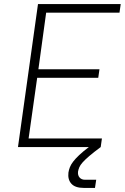

<svg xmlns="http://www.w3.org/2000/svg" viewBox="-20 -720 611 940"><path d="M166 -700H571L565 -658H206L168 -381H467L461 -339H162L120 -42H479L473 0Q438 26 417 44Q396 62 384.5 75Q373 88 368.5 98.5Q364 109 362 120Q360 138 369.5 149Q379 160 396 160H451L445 200H390Q348 200 329.5 179.5Q311 159 315 125Q317 112 322 99Q327 86 338 71.5Q349 57 367.5 39.5Q386 22 415 0H68Z"/></svg>

Font: Retni Sans Light
Style: Italic
Weight: 300
Italic angle: -8°
Designer: Vitaly Kuzmin
Foundry: ParaType Ltd.
Version: Version 1.00;June 10, 2019;FontCreator 11.5.0.2425 64-bit; t